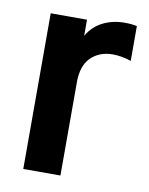

<svg xmlns="http://www.w3.org/2000/svg" viewBox="-67 -581 490 631"><g transform="rotate(10 178.5 -265.5)"><path d="M53.7 -519.5H174.8V-465.8Q193.4 -498 225.6 -514.6Q258.8 -531.2 297.9 -531.2Q323.2 -531.2 339.8 -527.3V-411.1Q307.6 -421.9 278.3 -421.9Q233.4 -421.9 205.1 -393.6Q177.7 -366.2 177.7 -311.5V0H53.7Z"/></g></svg>

Font: Altinn-DIN
Style: DIN-Bold
Weight: 700
Designer: Charles Nix
Foundry: Altinn
Version: Version 2.00